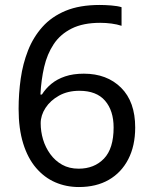

<svg xmlns="http://www.w3.org/2000/svg" viewBox="-20 -744 612 774"><path d="M55 -305Q55 -367 63.5 -427Q72 -487 93 -540.5Q114 -594 151 -635.5Q188 -677 244.5 -700.5Q301 -724 382 -724Q403 -724 428.5 -722Q454 -720 470 -715V-640Q452 -646 429.5 -649Q407 -652 384 -652Q315 -652 269 -629Q223 -606 196.5 -566Q170 -526 158 -474Q146 -422 143 -363H149Q164 -387 187 -406Q210 -425 242.5 -436Q275 -447 318 -447Q411 -447 468 -390.5Q525 -334 525 -230Q525 -156 497 -102Q469 -48 418.5 -19Q368 10 298 10Q247 10 203 -9Q159 -28 125.5 -67Q92 -106 73.5 -165.5Q55 -225 55 -305ZM297 -64Q360 -64 399 -104.5Q438 -145 438 -230Q438 -298 403.5 -338Q369 -378 300 -378Q253 -378 218 -358.5Q183 -339 163.5 -309Q144 -279 144 -247Q144 -214 153.5 -182Q163 -150 182.5 -123Q202 -96 230.5 -80Q259 -64 297 -64Z"/></svg>

Font: Noto Sans Thaana
Style: Regular
Weight: 400
Designer: Monotype Design Team
Foundry: Monotype Imaging Inc.
Version: Version 2.001